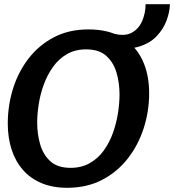

<svg xmlns="http://www.w3.org/2000/svg" viewBox="-20 -883 829 914"><path d="M300 11Q230 11 177 -11.5Q124 -34 88.5 -75Q53 -116 35 -172Q17 -228 17 -295Q17 -381 42 -461Q67 -541 116 -604.5Q165 -668 236.5 -705.5Q308 -743 401 -743Q496 -743 560 -705Q624 -667 657 -599Q690 -531 690 -439Q690 -353 664 -272.5Q638 -192 588 -128Q538 -64 465.5 -26.5Q393 11 300 11ZM316 -84Q368 -84 407.5 -106.5Q447 -129 474 -166.5Q501 -204 517.5 -250Q534 -296 541.5 -344Q549 -392 549 -434Q549 -487 535 -536Q521 -585 486.5 -616.5Q452 -648 390 -648Q338 -648 299 -625.5Q260 -603 233 -565.5Q206 -528 189 -482Q172 -436 164.5 -388Q157 -340 157 -298Q157 -246 171 -196.5Q185 -147 219.5 -115.5Q254 -84 316 -84ZM521 -723Q574 -709 607.5 -727.5Q641 -746 657 -783.5Q673 -821 673 -863H789Q788 -826 772.5 -784.5Q757 -743 724.5 -709.5Q692 -676 639.5 -660.5Q587 -645 512 -658Z"/></svg>

Font: Rosario
Style: Italic
Weight: 400
Italic angle: -8.05°
Designer: Hector Gatti
Foundry: Omnibus Type
Version: Version 1.201